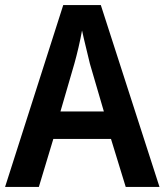

<svg xmlns="http://www.w3.org/2000/svg" viewBox="-20 -736 648 756"><path d="M475 0H608L377 -716H229L0 0H133L190 -189H417ZM334 -485 389 -297H218L273 -486C283 -521 296 -576 303 -616C310 -582 327 -516 334 -485Z"/></svg>

Font: Noto Sans Lao Looped SemiCondensed SemiBold
Style: Regular
Weight: 600
Width: 4
Designer: Mark Frömberg, Ben Mitchell
Foundry: The Fontpad Ltd
Version: Version 1.002